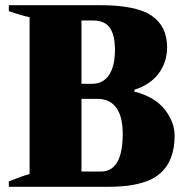

<svg xmlns="http://www.w3.org/2000/svg" viewBox="-20 -720 709 740"><path d="M14 -21Q75 -45 94 -49V-654Q70 -658 14 -677V-700H367Q505 -700 564.5 -659.5Q624 -619 624 -538Q624 -481 592 -437.5Q560 -394 498 -374V-367Q576 -347 614.5 -298.5Q653 -250 653 -197Q653 -98 594 -49Q535 0 398 0H14ZM335 -397Q378 -397 400.5 -431.5Q423 -466 423 -526Q423 -586 403 -613.5Q383 -641 339 -641H294V-397ZM369 -59Q453 -59 453 -204Q453 -271 428 -305Q403 -339 356 -339H294V-59Z"/></svg>

Font: Trirong Black
Style: Regular
Weight: 900
Designer: Katatrad Team
Foundry: CadsonDemak
Version: Version 1.001